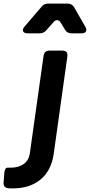

<svg xmlns="http://www.w3.org/2000/svg" viewBox="-144 -825 500 1066"><path d="M-72 221Q-79 221 -85.5 221Q-92 221 -98 220Q-127 217 -124 187L-120 134Q-117 105 -101 106Q-96 106 -92 106Q-88 106 -85 106Q-40 106 -11.5 85Q17 64 22 24L98 -516Q103 -544 130 -544H202Q234 -544 230 -512L154 31Q140 124 80 172.5Q20 221 -72 221ZM9 -640Q-10 -640 -15.5 -651Q-21 -662 -8 -677L87 -788Q100 -805 124 -805H232Q256 -805 268 -784L330 -676Q339 -660 333 -650Q327 -640 309 -640H253Q228 -640 217 -660L194 -698Q186 -712 174.5 -713Q163 -714 153 -702L113 -657Q99 -640 76 -640Z"/></svg>

Font: Pitagon Sans Text Bold
Style: Italic
Weight: 700
Italic angle: -8°
Designer: Travis Tran
Foundry: Pitagon
Version: Version 1.001; ttfautohint (v1.8.4.7-5d5b);gftools[0.9.26]